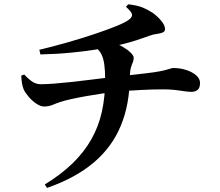

<svg xmlns="http://www.w3.org/2000/svg" viewBox="-20 -823 1040 908"><path d="M586.2 -802.7Q630.2 -797.6 655.7 -787Q681.2 -776.3 702.6 -761.8Q722.6 -747.9 741.5 -725.9Q760.4 -703.9 760.4 -685.6Q760.4 -673.5 748.7 -669Q737.1 -664.5 721.1 -662.5Q705 -660.5 691.6 -655.5Q655.1 -642.4 624.3 -632.4Q593.4 -622.5 564 -615.1Q534.6 -607.6 500.4 -600.4Q476.3 -595.6 428.4 -587.9Q380.6 -580.3 315.3 -573.9Q250 -567.4 171.1 -565.6L166.1 -587.5Q227.7 -602.2 294.5 -621.1Q361.2 -640 422.8 -660.6Q484.4 -681.1 529.7 -699.4Q574.9 -717.8 591.4 -731.2Q606.1 -742.9 604.3 -755Q602.5 -767.1 575.8 -790.6ZM191.9 49.4Q269.6 1.7 323.9 -51.2Q378.1 -104.1 412.4 -164.9Q446.7 -225.7 462.2 -296.4Q477.7 -367.1 477.2 -450.3Q477.2 -488.6 473.3 -517.5Q469.5 -546.4 459 -567.5Q448.5 -588.6 426.7 -601.3L505.9 -624Q536.3 -615.8 560.5 -601.6Q584.7 -587.5 598.5 -573.4Q612.3 -559.3 612.3 -550.3Q612.3 -537.2 607.8 -527.5Q603.4 -517.8 599 -503Q594.7 -488.3 594 -458.9Q593.1 -329.3 551.1 -227.9Q509.1 -126.6 422.6 -53.7Q336.1 19.2 202.3 65.7ZM80.5 -465.3 94.6 -470.6Q118.1 -445.7 135.2 -435.2Q152.4 -424.7 173.3 -424.7Q198.4 -424.7 236.1 -427.6Q273.8 -430.5 316.1 -435.1Q358.5 -439.7 399 -444.8Q439.6 -449.8 471.5 -453.7Q503.5 -457.6 520.3 -459.6Q562.3 -464.3 596.7 -467.9Q631.2 -471.6 659.1 -475Q687.1 -478.4 707.6 -481.1Q739.6 -486.1 757.3 -490.4Q775.1 -494.8 784.6 -498.1Q794.1 -501.4 799.9 -501.4Q830.5 -501.4 859.4 -492.4Q888.2 -483.4 907.1 -467.3Q926 -451.2 926 -431.2Q926 -407.4 914.7 -398Q903.4 -388.6 884.8 -388.6Q867.5 -388.6 830.6 -394.5Q793.7 -400.4 751.4 -400.4Q725.2 -400.4 698 -399.7Q670.9 -398.9 642.8 -397.3Q614.8 -395.6 587.3 -393.9Q559.8 -392.1 533 -389.4Q504.4 -386.6 466 -381Q427.6 -375.4 388.2 -368.5Q348.9 -361.5 316.7 -354.3Q284.4 -347.1 268.2 -341.7Q246.9 -334.8 228.8 -327Q210.7 -319.3 188.6 -319.3Q172 -319.3 152.1 -332.6Q132.1 -345.9 115.7 -365.1Q99.3 -384.2 92.1 -399.9Q82.2 -424.4 80.5 -465.3Z"/></svg>

Font: Source Han Serif JP VF
Style: Regular
Weight: 250
Designer: Ryoko NISHIZUKA 西塚涼子 (kana & ideographs); Frank Grießhammer (Latin, Greek & Cyrillic); Wenlong ZHANG 张文龙 (bopomofo); San
Foundry: Adobe
Version: Version 2.001;hotconv 1.1.0;makeotfexe 2.6.0